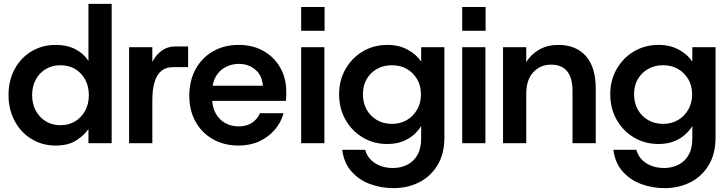

<svg xmlns="http://www.w3.org/2000/svg" viewBox="-20 -740 3763 992"><path d="M268 12Q198 12 142.5 -22Q87 -56 55.5 -115.5Q24 -175 24 -249Q24 -324 55.5 -382.5Q87 -441 142.5 -474.5Q198 -508 269 -508Q326 -508 369 -486Q412 -464 437 -425V-720H557V0H437V-73Q414 -40 373 -14Q332 12 268 12ZM292 -93Q335 -93 368 -113Q401 -133 420 -168Q439 -203 439 -248Q439 -294 420 -329Q401 -364 368 -383.5Q335 -403 292 -403Q250 -403 217 -383.5Q184 -364 165 -329Q146 -294 146 -249Q146 -203 165 -168Q184 -133 217 -113Q250 -93 292 -93Z M647 0V-496H767V-420Q786 -457 816 -478.5Q846 -500 885 -500H952V-393H873Q838 -393 814.5 -374.5Q791 -356 779 -317.5Q767 -279 767 -221V0Z M1213 12Q1138 12 1080.5 -20.5Q1023 -53 990.5 -111Q958 -169 958 -245Q958 -322 990 -381.5Q1022 -441 1080 -474.5Q1138 -508 1214 -508Q1287 -508 1342.5 -476Q1398 -444 1428.5 -389.5Q1459 -335 1459 -267Q1459 -257 1459 -245Q1459 -233 1457 -219H1045V-297H1338Q1335 -349 1300 -379.5Q1265 -410 1214 -410Q1177 -410 1145.5 -393.5Q1114 -377 1095 -344.5Q1076 -312 1076 -262V-233Q1076 -187 1094.5 -154Q1113 -121 1144 -104Q1175 -87 1213 -87Q1254 -87 1282 -105.5Q1310 -124 1323 -155H1445Q1432 -107 1399.5 -69.5Q1367 -32 1320 -10Q1273 12 1213 12Z M1536 0V-496H1656V0ZM1536 -581V-704H1657V-581Z M2013 232Q1949 232 1892 211Q1835 190 1796 146Q1757 102 1748 34H1867Q1878 77 1917 102.5Q1956 128 2011 128Q2050 128 2083.5 111.5Q2117 95 2136.5 61Q2156 27 2156 -25V-89Q2141 -64 2117 -43Q2093 -22 2059 -9Q2025 4 1981 4Q1911 4 1854.5 -29.5Q1798 -63 1765 -121.5Q1732 -180 1732 -253Q1732 -325 1765 -383Q1798 -441 1854.5 -474.5Q1911 -508 1982 -508Q2041 -508 2086 -483.5Q2131 -459 2156 -422V-496H2276V-30Q2276 55 2240.5 113.5Q2205 172 2145.5 202Q2086 232 2013 232ZM2005 -100Q2049 -100 2082.5 -120Q2116 -140 2135.5 -174.5Q2155 -209 2155 -252Q2155 -296 2135.5 -330Q2116 -364 2082.5 -383.5Q2049 -403 2005 -403Q1961 -403 1927 -383.5Q1893 -364 1874 -330.5Q1855 -297 1855 -253Q1855 -209 1874 -174.5Q1893 -140 1927 -120Q1961 -100 2005 -100Z M2368 0V-496H2488V0ZM2368 -581V-704H2489V-581Z M2579 0V-496H2699V-419Q2724 -460 2766.5 -484Q2809 -508 2864 -508Q2956 -508 3007 -450.5Q3058 -393 3058 -282V0H2938V-270Q2938 -337 2910.5 -371.5Q2883 -406 2827 -406Q2772 -406 2735.5 -367Q2699 -328 2699 -256V0Z M3414 232Q3350 232 3293 211Q3236 190 3197 146Q3158 102 3149 34H3268Q3279 77 3318 102.5Q3357 128 3412 128Q3451 128 3484.5 111.5Q3518 95 3537.5 61Q3557 27 3557 -25V-89Q3542 -64 3518 -43Q3494 -22 3460 -9Q3426 4 3382 4Q3312 4 3255.5 -29.5Q3199 -63 3166 -121.5Q3133 -180 3133 -253Q3133 -325 3166 -383Q3199 -441 3255.5 -474.5Q3312 -508 3383 -508Q3442 -508 3487 -483.5Q3532 -459 3557 -422V-496H3677V-30Q3677 55 3641.5 113.5Q3606 172 3546.5 202Q3487 232 3414 232ZM3406 -100Q3450 -100 3483.5 -120Q3517 -140 3536.5 -174.5Q3556 -209 3556 -252Q3556 -296 3536.5 -330Q3517 -364 3483.5 -383.5Q3450 -403 3406 -403Q3362 -403 3328 -383.5Q3294 -364 3275 -330.5Q3256 -297 3256 -253Q3256 -209 3275 -174.5Q3294 -140 3328 -120Q3362 -100 3406 -100Z"/></svg>

Font: Host Grotesk Light SemiBold
Style: Regular
Weight: 600
Version: Version 1.003